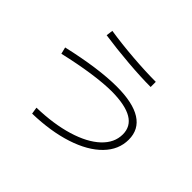

<svg xmlns="http://www.w3.org/2000/svg" viewBox="-148 -937 1160 1160"><g transform="rotate(45 432.0 -357.0)"><path d="M710.9 -307.6Q710.9 -375.5 653.6 -409.4Q596.2 -443.4 479.5 -444.3Q334.5 -442.9 103.5 -389.6L92.8 -432.6Q327.1 -486.3 480.5 -486.3Q618.2 -486.3 688.5 -441.9Q758.8 -397.5 758.8 -310.5Q758.8 -224.6 693.4 -157.5Q627.9 -90.3 509 -51.5Q390.1 -12.7 234.4 -8.8L227.5 -52.7Q370.6 -56.2 480.5 -89.4Q590.3 -122.6 650.6 -179.2Q710.9 -235.8 710.9 -307.6ZM217.8 -662.1 223.6 -705.1Q317.9 -690.4 428.7 -681.6Q539.6 -672.9 627 -672.9V-628.9Q542.5 -628.9 430.7 -638.2Q318.8 -647.5 217.8 -662.1Z"/></g></svg>

Font: Pretendard GOV ExtraLight
Style: Regular
Weight: 200
Designer: Base glyphs from Inter by Rasmus Andersson; Hangeul glyphs from Noto Sans CJK(Source Han Sans) by Jang Soo-young and Kan
Foundry: Kil Hyung-jin
Version: Version 1.309